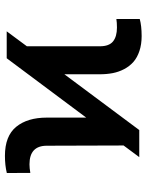

<svg xmlns="http://www.w3.org/2000/svg" viewBox="74 -667 602 790"><g transform="rotate(-90 375.0 -272.0)"><path d="M123.5 0 171.4 -64.5 170.4 -380.4Q170.4 -451.7 93.8 -451.7Q78.1 -451.7 58.6 -448.2L58.1 -544.9Q89.4 -552.7 128.9 -552.7Q210.4 -552.7 248.3 -506.3Q286.1 -460 286.1 -380.4V-218.3L530.3 -545.4H641.1L579.6 -462.4V-162.1Q579.6 -124 599.6 -107.9Q619.6 -91.8 656.7 -91.8Q677.2 -91.8 691.9 -94.2V2Q663.6 9.8 621.6 9.8Q587.4 9.8 560.3 0.7Q533.2 -8.3 515.4 -23.9Q497.6 -39.6 485.8 -61.8Q474.1 -84 469.2 -108.9Q464.4 -133.8 464.4 -162.6V-308.1L234.9 0Z"/></g></svg>

Font: Interop SemBd
Style: Regular
Weight: 600
Designer: Rasmus Andersson, Google, Jang Haemin
Foundry: jhaemin
Version: Version 1.007